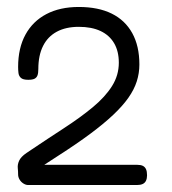

<svg xmlns="http://www.w3.org/2000/svg" viewBox="-20 -725 495 551"><path d="M61 -194Q54 -194 47 -198.5Q40 -203 36 -210Q32 -217 32 -224Q32 -233 31 -243Q30 -253 35 -264Q40 -275 56 -286Q114 -325 162.5 -356.5Q211 -388 246.5 -417.5Q282 -447 301.5 -478Q321 -509 321 -545Q321 -578 307.5 -601Q294 -624 268.5 -636Q243 -648 206 -648Q169 -648 143 -634Q117 -620 103.5 -593Q90 -566 90 -527Q90 -515 87.5 -508.5Q85 -502 79 -499Q73 -496 61 -496Q46 -496 40 -501.5Q34 -507 33 -515.5Q32 -524 32 -533Q32 -587 53 -625.5Q74 -664 113 -684.5Q152 -705 206 -705Q262 -705 300.5 -686Q339 -667 359.5 -630Q380 -593 380 -540Q380 -515 372.5 -491.5Q365 -468 348.5 -444.5Q332 -421 305 -395.5Q278 -370 239 -341Q200 -312 147 -278L107 -252H374Q384 -252 390 -249Q396 -246 399 -239.5Q402 -233 402 -222Q402 -213 399 -206.5Q396 -200 389.5 -197Q383 -194 373 -194Z"/></svg>

Font: Fredoka Light
Style: Regular
Weight: 300
Designer: Ben Nathan
Foundry: Milena B. Brandão, Ben Nathan
Version: Version 2.001